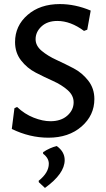

<svg xmlns="http://www.w3.org/2000/svg" viewBox="-20 -669 523 944"><path d="M274 -649Q350 -649 426 -617L409 -523L393 -517Q327 -566 262 -566Q213 -566 184 -539Q155 -512 155 -476Q155 -444 185 -419Q215 -394 257.5 -374.5Q300 -355 342 -333Q384 -311 414 -272.5Q444 -234 444 -182Q444 -102 381 -47Q318 8 218 8Q126 8 38 -35L51 -137L64 -143Q101 -108 145.5 -90.5Q190 -73 228 -73Q280 -73 311 -100.5Q342 -128 342 -166Q342 -200 312.5 -226Q283 -252 240.5 -271Q198 -290 155.5 -312Q113 -334 83.5 -372Q54 -410 54 -462Q54 -542 115.5 -595.5Q177 -649 274 -649ZM259 49Q298 77 298 118Q298 185 201 255L171 227L170 220Q220 180 220 136Q220 108 192 87V79Q226 57 259 49Z"/></svg>

Font: Alegreya Sans SC Medium
Style: Regular
Weight: 500
Designer: Juan Pablo del Peral
Foundry: Huerta Tipografica
Version: Version 2.001;PS 002.001;hotconv 1.0.88;makeotf.lib2.5.64775